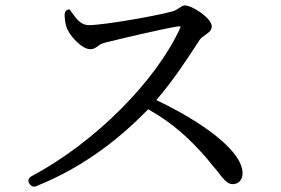

<svg xmlns="http://www.w3.org/2000/svg" viewBox="-20 -710 1040 710"><path d="M88 -32 89 -31C95 -21 104 -17 115 -22C300 -96 436 -211 528 -306C622 -253 683 -195 745 -124C751 -116 754 -113 757 -109C765 -99 774 -88 779 -83C806 -47 821 -29 840 -29C863 -29 877 -46 877 -69C877 -156 716 -265 558 -340C626 -418 683 -509 718 -562C721 -568 731 -575 742 -583C751 -589 763 -597 763 -613C763 -642 692 -690 663 -690C657 -690 648 -684 640 -679C635 -675 627 -670 614 -667C561 -652 365 -617 308 -617C279 -617 261 -642 247 -662C247 -663 246 -663 245 -664C243 -668 239 -673 238 -674C238 -676 234 -676 228 -673C222 -670 218 -663 219 -651C220 -625 226 -606 231 -598C246 -569 285 -528 314 -528C326 -528 333 -533 343 -540C349 -545 357 -550 375 -554C428 -567 566 -600 635 -612C647 -613 649 -613 647 -608C558 -411 330 -182 96 -58C85 -51 82 -43 88 -32Z"/></svg>

Font: 寒蝉锦书宋 Text
Style: Regular
Weight: 400
Designer: 寒蝉锦书宋{Warren} 思源宋体{Ryoko NISHIZUKA 西塚涼子 (kana & ideographs); Frank Grießhammer (Latin, Greek & Cyrillic); Wenlong ZHANG 
Foundry: Adobe & ChillType
Version: Version 2.000;Glyphs 3.1.1 (3135)